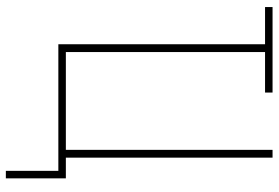

<svg xmlns="http://www.w3.org/2000/svg" viewBox="-164 -590 929 640"><g transform="rotate(90 300.0 -269.5)"><path d="M549 0H127V-689H3V-714H288V-689H153V-25H479V-714H505V-25H574V175H549Z"/></g></svg>

Font: Noto Sans Mono UI Thin
Style: Regular
Weight: 250
Monospace: yes
Designer: Monotype Design team
Foundry: Monotype Imaging Inc.
Version: Version 1.000